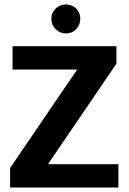

<svg xmlns="http://www.w3.org/2000/svg" viewBox="-20 -836 576 856"><path d="M36 -630H499V-552L194 -104H508V0H25V-87L324 -526H36ZM209 -753C209 -770 215 -785 228 -798C241 -810 256 -816 274 -816C292 -816 307 -810 320 -798C332 -785 338 -770 338 -753C338 -734 332 -719 320 -706C307 -693 292 -687 274 -687C256 -687 241 -693 228 -706C215 -719 209 -734 209 -753Z"/></svg>

Font: Holmes&Hills Bold
Style: Bold
Weight: 500
Designer: Noopur Datye, Girish Dalvi, Yashodeep Gholap, Pallavi Karambelkar
Foundry: Ek Type
Version: ""